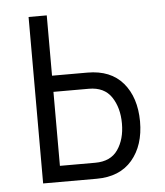

<svg xmlns="http://www.w3.org/2000/svg" viewBox="-44 -568 523 607"><g transform="rotate(-5 217.5 -264.0)"><path d="M126.5 -285.6V-50.8H238.8Q287.6 -50.8 310.5 -84Q333.5 -117.2 333.5 -167Q333.5 -217.3 310.5 -251.5Q287.6 -285.6 238.8 -285.6ZM126.5 -336.9H238.8Q312.5 -336.9 351.6 -291Q390.6 -245.1 391.1 -168.9Q391.1 -92.8 351.6 -46.4Q312 0 238.8 0H68.8V-528.3H126.5Z"/></g></svg>

Font: RobotoCondensed-Light
Style: Light
Weight: 300
Designer: Google
Version: Version 1.200311; 2013